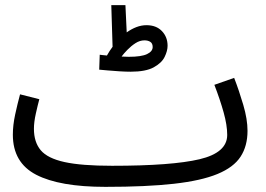

<svg xmlns="http://www.w3.org/2000/svg" viewBox="-20 -706 1033 747"><path d="M390 21Q212 21 121 -26Q30 -73 30 -182Q30 -219 39 -260.5Q48 -302 58 -339L133 -320Q127 -298 119.5 -264.5Q112 -231 112 -205Q112 -153 138.5 -121.5Q165 -90 231 -75.5Q297 -61 416 -61Q649 -61 756.5 -86.5Q864 -112 864 -181Q864 -219 850 -269Q836 -319 814 -376L891 -403Q910 -354 926.5 -298Q943 -242 943 -197Q943 -138 916 -96.5Q889 -55 826 -29Q763 -3 656.5 9Q550 21 390 21ZM488 -427Q470 -427 445.5 -428.5Q421 -430 399 -432Q377 -434 366 -435L368 -493Q374 -492 381 -491.5Q388 -491 396 -490Q406 -508 418 -524L413 -686H468L473 -580Q491 -593 510.5 -600.5Q530 -608 550 -608Q588 -608 610 -585Q632 -562 632 -528Q632 -508 620.5 -484.5Q609 -461 578 -444Q547 -427 488 -427ZM542 -549Q524 -549 507 -538Q490 -527 475.5 -512Q461 -497 453 -486Q469 -485 481 -485Q530 -485 552 -495.5Q574 -506 574 -523Q574 -537 565 -543Q556 -549 542 -549Z"/></svg>

Font: Noto Sans Living
Style: Regular
Weight: 400
Designer: Monotype Design Team
Foundry: Monotype Imaging Inc.
Version: Version 2.013; ttfautohint (v1.8.4.7-5d5b)